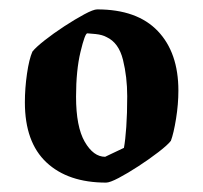

<svg xmlns="http://www.w3.org/2000/svg" viewBox="-20 -706 433 409"><path d="M206 -317Q125 -317 79 -360Q33 -403 33 -488Q33 -518 37.5 -549Q42 -580 49 -596Q56 -605 75 -620Q94 -635 117 -650Q140 -665 159.5 -675.5Q179 -686 187 -686Q272 -686 316 -640Q360 -594 360 -513Q360 -484 355 -453Q350 -422 344 -406Q337 -397 317.5 -382Q298 -367 275 -352Q252 -337 233 -327Q214 -317 206 -317ZM204 -372Q206 -373 215.5 -377.5Q225 -382 234.5 -386.5Q244 -391 244 -391Q247 -407 249 -435.5Q251 -464 251 -501Q251 -542 242 -578.5Q233 -615 207 -627Q198 -632 183.5 -633.5Q169 -635 166 -635Q161 -635 151.5 -595.5Q142 -556 142 -500Q142 -436 160.5 -404Q179 -372 204 -372Z"/></svg>

Font: Grenze Gotisch SemiBold
Style: Regular
Weight: 600
Designer: Renata Polastri
Foundry: Omnibus-Type
Version: Version 1.001